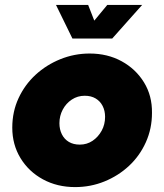

<svg xmlns="http://www.w3.org/2000/svg" viewBox="-20 -749 669 782"><path d="M286 13Q213 13 155 -18.5Q97 -50 63.5 -105Q30 -160 30 -229Q30 -294 55.5 -349Q81 -404 125 -444.5Q169 -485 226 -508Q283 -531 345 -531Q418 -531 475.5 -499.5Q533 -468 566.5 -413.5Q600 -359 599 -289Q599 -225 574 -169.5Q549 -114 505.5 -73.5Q462 -33 405.5 -10Q349 13 286 13ZM305 -160Q334 -160 357 -175.5Q380 -191 394 -216.5Q408 -242 408 -273Q408 -298 398 -317.5Q388 -337 369.5 -348Q351 -359 325 -359Q296 -359 272.5 -343.5Q249 -328 235.5 -302.5Q222 -277 222 -247Q222 -222 232 -202Q242 -182 260.5 -171Q279 -160 305 -160ZM275 -592 208 -729H339L364 -665L417 -729H559L437 -592Z"/></svg>

Font: MuseoModerno Black
Style: Italic
Weight: 900
Italic angle: -9°
Designer: Pablo Cosgaya, Héctor Gatti, Marcela Romero, and the Authors of The MuseoModerno Project.
Foundry: Omnibus-Type Team
Version: Version 1.003